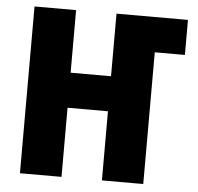

<svg xmlns="http://www.w3.org/2000/svg" viewBox="-51 -767 844 819"><g transform="rotate(5 370.5 -357.0)"><path d="M64 0H242V-296H415V0H592V-564H721V-714H415V-446H242V-714H64Z"/></g></svg>

Font: Noto Sans Condensed Black
Style: Regular
Weight: 900
Width: 3
Designer: Monotype Design Team
Foundry: Monotype Imaging Inc.
Version: Version 2.013